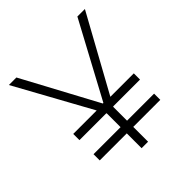

<svg xmlns="http://www.w3.org/2000/svg" viewBox="-187 -827 961 961"><g transform="rotate(-45 293.0 -346.5)"><path d="M78.6 -248.5V-292.5H244.6L23.9 -693.4H77.1L291 -295.4H294.9L508.8 -693.4H562L341.3 -292.5H507.3V-248.5H317.4L315.9 -246.1V-148.9H507.3V-105H315.9V0H270V-105H78.6V-148.9H270V-246.1L268.6 -248.5Z"/></g></svg>

Font: Cascadia Code NF ExtraLight
Style: Regular
Weight: 200
Monospace: yes
Designer: Aaron Bell
Foundry: Saja Typeworks
Version: Version 2404.023; ttfautohint (v1.8.4)